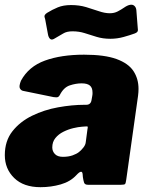

<svg xmlns="http://www.w3.org/2000/svg" viewBox="-21 -767 614 797"><path d="M296 -40Q271 -13 231 -1.5Q191 10 147 10Q77 10 38 -28Q-1 -66 -1 -123Q-1 -182 30.5 -222Q62 -262 112 -286.5Q162 -311 220 -321.5Q278 -332 330 -332H337Q356 -332 359 -352L362 -369Q363 -373 363 -376.5Q363 -380 363 -383Q363 -403 352 -412Q341 -421 318 -421Q294 -421 268.5 -412.5Q243 -404 227 -372Q224 -366 219 -364Q214 -362 201 -364L74 -390Q66 -392 61.5 -400.5Q57 -409 66 -432Q98 -491 165.5 -515.5Q233 -540 328 -540Q413 -540 462.5 -522Q512 -504 533 -472Q554 -440 554 -398Q554 -391 553.5 -384Q553 -377 552 -369L503 -21Q501 -6 498 -3Q495 0 481 0H344Q331 0 328 -9Q325 -18 323 -32L322 -44Q320 -66 296 -40ZM342 -230Q344 -239 343 -241Q342 -243 333 -242L319 -241Q304 -240 283 -235Q262 -230 242 -220Q222 -210 209 -194Q196 -178 196 -155Q196 -139 207 -127.5Q218 -116 240 -116Q263 -116 280 -122Q297 -128 307 -136Q317 -144 325.5 -155Q334 -166 335 -177ZM538 -628Q519 -621 492 -613.5Q465 -606 437 -606Q406 -606 380 -614Q354 -622 330.5 -629.5Q307 -637 280 -637Q256 -637 241.5 -628Q227 -619 202 -605Q192 -600 186 -606.5Q180 -613 178 -625L168 -679Q167 -687 164 -696Q161 -705 175 -714Q196 -727 219 -736.5Q242 -746 274 -746Q308 -746 336.5 -737.5Q365 -729 389.5 -720.5Q414 -712 435 -712Q453 -712 467.5 -719.5Q482 -727 495 -736Q508 -745 519 -747Q530 -749 537 -742.5Q544 -736 545 -725L550 -661Q551 -652 551.5 -642.5Q552 -633 538 -628Z"/></svg>

Font: Libre Franklin Black
Style: Italic
Weight: 900
Italic angle: -8°
Designer: Pablo Impallari, Rodrigo Fuenzalida, Nhung Nguyen
Foundry: Impallari Type
Version: Version 3.000